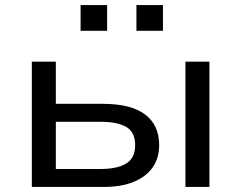

<svg xmlns="http://www.w3.org/2000/svg" viewBox="-20 -740 955 760"><path d="M106 0V-496H201V-329H388Q498 -329 554 -287Q610 -245 610 -166Q610 -114 584 -77Q558 -40 509 -20Q460 0 389 0ZM201 -71H376Q445 -71 480 -93Q515 -115 515 -165Q515 -217 480 -237.5Q445 -258 376 -258H201ZM714 0V-496H809V0ZM520 -618V-720H625V-618ZM299 -618V-720H404V-618Z"/></svg>

Font: Nunito Sans 7pt SemiExpanded
Style: Regular
Weight: 400
Width: 6
Designer: Vernon Adams
Foundry: Vernon Adams
Version: Version 3.101;gftools[0.9.27]